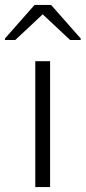

<svg xmlns="http://www.w3.org/2000/svg" viewBox="-35 -758 347 778"><path d="M108 0V-510H168V0ZM-15 -596V-602L105 -738H172L292 -602V-596H249L138 -700L27 -596Z"/></svg>

Font: Saira Expanded Light
Style: Regular
Weight: 300
Width: 7
Designer: Hector Gatti with collaboration of the Omnibus-Type team
Foundry: Omnibus-Type
Version: Version 1.101